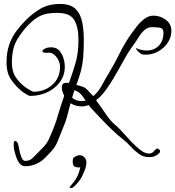

<svg xmlns="http://www.w3.org/2000/svg" viewBox="-20 -708 885 969"><path d="M845 -552Q845 -520 826.5 -492.5Q808 -465 778.5 -448.5Q749 -432 715 -432Q702 -432 695.5 -434.5Q689 -437 683 -443Q667 -457 667 -464Q667 -467 675 -462Q679 -459 695 -456Q711 -453 718 -453Q758 -453 781.5 -477.5Q805 -502 805 -542Q805 -565 787.5 -568Q770 -571 747 -571Q726 -571 710 -557Q694 -543 682.5 -524.5Q671 -506 662 -493Q628 -447 605.5 -405.5Q583 -364 553 -313Q539 -289 516.5 -257Q494 -225 465 -202Q490 -168 515 -131Q540 -94 568 -72Q579 -63 598.5 -41Q618 -19 641.5 6Q665 31 688.5 49Q712 67 731 67Q743 67 750.5 61Q758 55 763 48Q768 42 774 42Q779 42 783.5 46.5Q788 51 788 56Q788 60 784 64Q775 74 763 79.5Q751 85 731 85Q703 85 680 68Q657 51 638 30Q619 9 603 -3Q577 -23 547 -51.5Q517 -80 488.5 -110.5Q460 -141 438 -164Q436 -167 433 -170.5Q430 -174 428 -178Q411 -171 392 -171Q375 -171 361 -175.5Q347 -180 336 -187Q331 -169 326.5 -151Q322 -133 318 -118Q313 -99 304.5 -78.5Q296 -58 289 -40Q278 -12 271 5Q264 22 256 34Q248 46 236 59Q224 72 204 92Q188 108 162 119.5Q136 131 107 131Q90 131 78.5 116Q67 101 60.5 80.5Q54 60 51 45Q50 37 49.5 31Q49 25 49 21Q49 3 56 3Q61 3 66 9Q71 15 72 22Q74 32 78 51.5Q82 71 89 87.5Q96 104 107 104Q130 104 143.5 90.5Q157 77 169 65Q188 46 199 34.5Q210 23 217 12Q224 1 231 -15Q238 -31 249 -58Q256 -75 263 -95.5Q270 -116 275 -135Q282 -158 289 -180Q296 -202 304 -224Q303 -227 301.5 -230.5Q300 -234 298 -238Q298 -238 295 -247.5Q292 -257 292 -267Q292 -279 298 -285Q303 -290 316 -290Q319 -290 322 -290Q325 -290 328 -289Q346 -339 361 -389.5Q376 -440 376 -507Q376 -570 355 -606.5Q334 -643 269 -643Q216 -643 186.5 -629.5Q157 -616 129 -588Q94 -554 67 -509Q40 -464 40 -392Q40 -346 60.5 -316.5Q81 -287 109 -267Q112 -265 120.5 -259.5Q129 -254 137.5 -249.5Q146 -245 149 -245Q205 -245 244 -280Q283 -315 283 -371Q283 -388 274.5 -405Q266 -422 253 -432.5Q240 -443 227 -442Q194 -439 194 -450Q194 -456 206.5 -462.5Q219 -469 236 -469Q240 -469 243.5 -469Q247 -469 251 -468Q277 -463 292 -434.5Q307 -406 307 -371Q307 -327 282 -293.5Q257 -260 217.5 -242Q178 -224 133 -224Q126 -224 113 -232Q100 -240 93 -245Q62 -270 37.5 -304Q13 -338 13 -392Q13 -444 26.5 -482.5Q40 -521 62.5 -551Q85 -581 111 -607Q143 -639 183.5 -663.5Q224 -688 283 -688Q335 -688 360.5 -663.5Q386 -639 394.5 -598Q403 -557 403 -507Q403 -456 400 -420Q397 -384 389 -352.5Q381 -321 367 -284Q367 -283 366 -282.5Q365 -282 365 -280Q385 -274 394 -271.5Q403 -269 411.5 -263Q420 -257 436 -238Q441 -234 444 -230.5Q447 -227 451 -223Q477 -245 495 -279Q513 -313 527 -335Q558 -386 584 -439Q610 -492 643 -538Q654 -554 670.5 -575Q687 -596 708.5 -612.5Q730 -629 755 -629Q789 -629 817 -608Q845 -587 845 -552ZM412 -200Q402 -217 389.5 -231Q377 -245 356 -253Q353 -245 350 -235Q347 -225 344 -215Q363 -198 392 -198Q397 -198 402 -198.5Q407 -199 412 -200ZM416 110Q416 130 409 147.5Q402 165 395 180Q393 187 378.5 206.5Q364 226 347 239Q343 241 339 241Q335 241 332.5 239Q330 237 332 235Q354 211 366 190Q378 169 385 137H379Q360 137 353.5 130.5Q347 124 347 106Q347 90 354 85.5Q361 81 371 77Q377 75 382 75Q395 75 405.5 85.5Q416 96 416 110Z"/></svg>

Font: Ingrid Darling
Style: Regular
Weight: 400
Designer: Robert E. Leuschke
Foundry: Robert E. Leuschke
Version: Version 1.010; ttfautohint (v1.8.3)